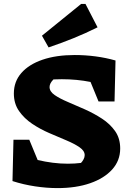

<svg xmlns="http://www.w3.org/2000/svg" viewBox="-20 -951 672 984"><path d="M275 13Q219 13 159.5 4Q100 -5 44 -23L49 -235H130L173 -131Q211 -122 250 -117Q289 -112 328 -112Q363 -112 395 -116Q402 -123 408 -134Q414 -145 414 -156Q414 -178 388 -196Q362 -214 320.5 -231.5Q279 -249 232.5 -269Q186 -289 145 -316.5Q104 -344 77.5 -382Q51 -420 51 -472Q51 -533 89.5 -577Q128 -621 198 -645Q268 -669 363 -669Q417 -669 470 -662Q523 -655 572 -641L567 -431H485L444 -531Q374 -545 297 -545Q276 -545 254 -544Q234 -524 234 -505Q234 -482 260 -464Q286 -446 327.5 -428.5Q369 -411 415 -390.5Q461 -370 502.5 -343Q544 -316 570 -279Q596 -242 596 -190Q596 -128 555 -82.5Q514 -37 442 -12Q370 13 275 13ZM229 -708 195 -768 396 -931H418L480 -811Q418 -780 356 -755Q294 -730 229 -708Z"/></svg>

Font: Piazzolla ExtraBold
Style: Regular
Weight: 800
Designer: Juan Pablo del Peral
Foundry: Huerta Tipografica
Version: Version 1.330